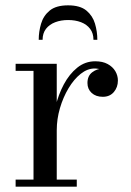

<svg xmlns="http://www.w3.org/2000/svg" viewBox="-20 -699 489 719"><path d="M177 -211Q177 -254 187.8 -299.2Q198.5 -344.5 219 -383Q239.5 -421.5 269.2 -445.5Q299 -469.5 336.5 -469.5Q364.5 -469.5 383.2 -459.2Q402 -449 411.8 -432.5Q421.5 -416 421.5 -397.5Q421.5 -372 406.2 -354.2Q391 -336.5 365 -336.5Q339 -336.5 323.2 -351Q307.5 -365.5 307.5 -388Q307.5 -415 325.5 -428.5Q343.5 -442 365 -442Q380 -442 392.8 -436.5Q405.5 -431 413 -420.8Q420.5 -410.5 420.5 -397.5H394Q394 -411 385.2 -421Q376.5 -431 362.8 -436.8Q349 -442.5 334 -442.5Q307.5 -442.5 282.2 -422.5Q257 -402.5 236.8 -368.8Q216.5 -335 204.5 -294Q192.5 -253 192.5 -211ZM192.5 -460V-26.5H267.5V0H38.5V-26.5H105.5V-433.5H38.5V-460ZM125 -550Q125 -580.5 133.8 -610.2Q142.5 -640 166.2 -659.5Q190 -679 235 -679Q280 -679 303.5 -659.5Q327 -640 335.8 -610.2Q344.5 -580.5 344.5 -550H330Q330 -574.5 317.5 -591Q305 -607.5 283.5 -615.8Q262 -624 235 -624Q208.5 -624 186.8 -615.8Q165 -607.5 152.2 -591Q139.5 -574.5 139.5 -550Z"/></svg>

Font: Bodoni Moda 9pt
Style: Regular
Weight: 400
Designer: Owen Earl
Foundry: indestructible type
Version: Version 2.005